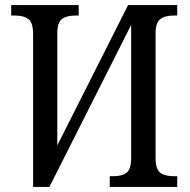

<svg xmlns="http://www.w3.org/2000/svg" viewBox="-20 -734 748 754"><path d="M110 -601Q110 -644 92 -658.5Q74 -673 39 -673H24V-714H289V-673H276Q241 -673 223 -659Q205 -645 205 -604V-163L483 -714H676V-673H662Q627 -673 609 -658.5Q591 -644 591 -604V-113Q591 -70 609 -56Q627 -42 663 -42H676V0H411V-42H425Q460 -42 477.5 -56Q495 -70 495 -114V-636L174 0H110Z"/></svg>

Font: Noto Serif Narrow
Style: Regular
Weight: 400
Width: 4
Designer: Monotype Design Team
Foundry: Monotype Imaging Inc.
Version: Version 1.001